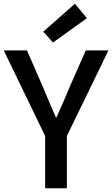

<svg xmlns="http://www.w3.org/2000/svg" viewBox="-23 -1005 599 1025"><path d="M218 0H334V-279L556 -736H435L349 -541C327 -486 303 -435 279 -379H275C250 -435 229 -486 206 -541L121 -736H-3L218 -279ZM260 -778 441 -908 377 -985 208 -836Z"/></svg>

Font: Noto Sans CJK KR Medium
Style: Regular
Weight: 500
Designer: Ryoko NISHIZUKA (kana & ideographs); Paul D. Hunt (Latin, Greek & Cyrillic); Wenlong ZHANG (bopomofo); Sandoll Communica
Foundry: Adobe Systems Incorporated
Version: Version 1.004;PS 1.004;hotconv 1.0.82;makeotf.lib2.5.63406